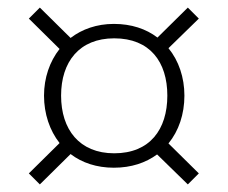

<svg xmlns="http://www.w3.org/2000/svg" viewBox="-20 -593 600 506"><path d="M466 -341C466 -389 451 -433 424 -466L504 -544L475 -573L395 -494C365 -517 326 -530 280 -530C235 -530 196 -516 166 -493L85 -573L56 -544L137 -464C111 -431 96 -388 96 -341C96 -293 111 -249 137 -216L56 -136L85 -107L166 -187C196 -164 235 -151 280 -151C326 -151 364 -164 394 -186L475 -107L504 -136L424 -215C451 -248 466 -292 466 -341ZM281 -189C189 -189 141 -252 141 -341C141 -430 189 -492 281 -492C375 -492 421 -430 421 -341C421 -252 375 -189 281 -189Z"/></svg>

Font: Fira Sans ExtraLight
Style: Regular
Weight: 200
Designer: bBox Type GmbH & Carrois Corporate GbR & Edenspiekermann AG
Foundry: bBox Type GmbH & Carrois Corporate GbR & Edenspiekermann AG
Version: Version 4.300;PS 004.300;hotconv 1.0.88;makeotf.lib2.5.64775